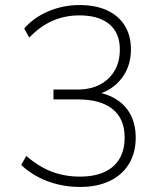

<svg xmlns="http://www.w3.org/2000/svg" viewBox="-20 -733 640 761"><path d="M297 8Q252 8 210 -2Q168 -12 131 -31.5Q94 -51 64 -79L84 -115Q134 -72 185.5 -52.5Q237 -33 297 -33Q354 -33 393.5 -51Q433 -69 453.5 -103.5Q474 -138 474 -188Q474 -262 426.5 -300.5Q379 -339 288 -339H192V-378H286Q338 -378 375.5 -397.5Q413 -417 434 -452.5Q455 -488 455 -537Q455 -602 413.5 -637Q372 -672 295 -672Q237 -672 188 -650.5Q139 -629 96 -584L76 -620Q114 -664 172.5 -688.5Q231 -713 295 -713Q359 -713 404.5 -692Q450 -671 474.5 -631.5Q499 -592 499 -537Q499 -471 462.5 -423Q426 -375 363 -358V-368Q413 -359 447.5 -335Q482 -311 500 -273.5Q518 -236 518 -188Q518 -128 491.5 -84Q465 -40 415.5 -16Q366 8 297 8Z"/></svg>

Font: Nunito Sans 12pt ExtraLight
Style: Regular
Weight: 200
Designer: Vernon Adams
Foundry: Vernon Adams
Version: Version 3.101;gftools[0.9.27]